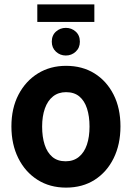

<svg xmlns="http://www.w3.org/2000/svg" viewBox="-20 -840 600 875"><path d="M281 15Q207 15 151 -20.5Q95 -56 63.5 -119Q32 -182 32 -264Q32 -347 64.5 -409Q97 -471 153 -505.5Q209 -540 281 -540Q355 -540 410.5 -505.5Q466 -471 497.5 -409Q529 -347 529 -264Q529 -182 498 -119Q467 -56 411.5 -20.5Q356 15 281 15ZM279 -105Q315 -105 339.5 -125Q364 -145 376 -180.5Q388 -216 388 -263Q388 -310 376.5 -345.5Q365 -381 341.5 -400.5Q318 -420 281 -420Q246 -420 221.5 -400.5Q197 -381 184.5 -345.5Q172 -310 172 -263Q172 -216 183.5 -180.5Q195 -145 218.5 -125Q242 -105 279 -105ZM150 -740V-820H410V-740ZM280 -587Q254 -587 235 -604.5Q216 -622 216 -650Q216 -679 235 -696Q254 -713 280 -713Q306 -713 325 -696Q344 -679 344 -650Q344 -622 325 -604.5Q306 -587 280 -587Z"/></svg>

Font: Ubuntu Sans Mono
Style: Bold
Weight: 700
Monospace: yes
Designer: Dalton Maag Ltd
Foundry: Dalton Maag Ltd
Version: Version 1.006